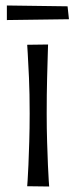

<svg xmlns="http://www.w3.org/2000/svg" viewBox="-20 -679 274 699"><path d="M159 0 79 -1Q79 -1 80.5 -21.5Q82 -42 83.5 -78.5Q85 -115 86.5 -163Q88 -211 88 -266Q88 -339 85.5 -395.5Q83 -452 81 -484Q79 -516 79 -516L155 -517Q155 -517 154 -484Q153 -451 151.5 -394Q150 -337 150 -265Q150 -211 151.5 -163Q153 -115 154.5 -78.5Q156 -42 157.5 -21Q159 0 159 0ZM5 -606V-659L226 -656L231 -609Z"/></svg>

Font: Truculenta
Style: Regular
Weight: 400
Designer: Ivan Castro, Eva Sanz & Omnibus-Type Team
Foundry: Omnibus-Type
Version: Version 1.002